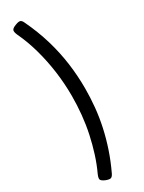

<svg xmlns="http://www.w3.org/2000/svg" viewBox="-267 -985 820 1095"><g transform="rotate(-30 143.0 -438.0)"><path d="M48 21Q71 -28 88.5 -83Q106 -138 118.5 -196.5Q131 -255 137 -316Q143 -377 143 -438Q143 -520 132 -600Q121 -680 100 -755.5Q79 -831 48 -896Q37 -921 42 -931Q47 -941 68 -949Q91 -958 101 -955Q111 -952 119 -934Q159 -850 183.5 -767Q208 -684 219 -602Q230 -520 230 -438Q230 -377 224 -315Q218 -253 204.5 -191Q191 -129 170 -66.5Q149 -4 119 59Q111 76 101 79.5Q91 83 68 74Q47 65 42 55.5Q37 46 48 21Z"/></g></svg>

Font: Playwrite GB S
Style: Regular
Weight: 400
Designer: Veronika Burian, José Scaglione
Foundry: TypeTogether
Version: Version 1.000